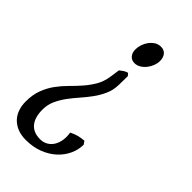

<svg xmlns="http://www.w3.org/2000/svg" viewBox="-229 -521 847 847"><g transform="rotate(45 194.5 -97.5)"><path d="M171.9 -366.2Q171.9 -380.9 177 -396.2Q182.1 -411.6 191.7 -424.6Q201.2 -437.5 214.4 -445.8Q227.5 -454.1 244.1 -454.1Q263.7 -454.1 274.4 -440.9Q285.2 -427.7 285.2 -405.8Q285.2 -392.1 279.5 -377Q273.9 -361.8 263.9 -349.1Q253.9 -336.4 240.5 -328.1Q227.1 -319.8 211.9 -319.8Q193.8 -319.8 182.9 -332.3Q171.9 -344.7 171.9 -366.2ZM308.1 92.8Q308.1 124 294.4 153.8Q280.8 183.6 255.4 207Q230 230.5 193.8 244.6Q157.7 258.8 112.8 258.8Q82 258.8 59.3 249.3Q36.6 239.7 21.7 223.6Q6.8 207.5 -0.5 185.8Q-7.8 164.1 -7.8 139.2Q-7.8 96.2 4.6 63.7Q17.1 31.2 36.1 5.1Q55.2 -21 77.9 -43.5Q100.6 -65.9 121.3 -89.6Q142.1 -113.3 158 -140.1Q173.8 -167 179.2 -202.1L186 -249Q195.3 -256.3 202.4 -261.2Q209.5 -266.1 222.2 -270L231.9 -258.8L231 -202.1Q230 -169.4 217.8 -142.1Q205.6 -114.7 187.5 -89.8Q169.4 -64.9 148.9 -41.7Q128.4 -18.6 110.8 5.4Q93.3 29.3 81.5 55.4Q69.8 81.5 69.8 111.8Q69.8 160.2 91.3 186Q112.8 211.9 154.8 211.9Q175.3 211.9 190.9 202.6Q206.5 193.4 216.1 177.5Q225.6 161.6 228.8 140.9Q231.9 120.1 228 97.2Q238.3 92.3 246.3 89.1Q254.4 85.9 262.5 83.7Q270.5 81.5 279.1 80.3Q287.6 79.1 297.9 78.1Z"/></g></svg>

Font: Gentium Plus APac
Style: Italic
Weight: 400
Italic angle: -8°
Designer: J. Victor Gaultney, Annie Olsen, Iska Routamaa, Becca Hirsbrunner
Foundry: SIL International
Version: Version 5.000